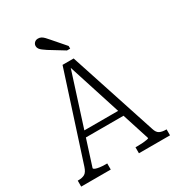

<svg xmlns="http://www.w3.org/2000/svg" viewBox="-216 -1067 1101 1198"><g transform="rotate(-30 334.0 -467.5)"><path d="M184 -294H471L480 -251H175ZM320 -699 333 -690 133 -64Q133 -58 144.5 -53.5Q156 -49 174.5 -46.5Q193 -44 215 -44H227V0H14V-43H19Q47 -43 64.5 -53Q82 -63 93 -97L293 -716H373L578 -90Q587 -60 605 -51.5Q623 -43 649 -43H654V0H430V-43H443Q466 -43 484.5 -44.5Q503 -46 515 -48.5Q527 -51 527 -54ZM306 -890Q295 -903 285 -913.5Q275 -924 265 -929.5Q255 -935 242 -935Q226 -935 216 -925Q206 -915 206 -901Q206 -890 212.5 -880.5Q219 -871 230.5 -863Q242 -855 256 -845L362 -780H385V-799Z"/></g></svg>

Font: Roboto Serif SemiCondensed ExtraLight
Style: Regular
Weight: 250
Width: 4
Designer: Greg Gazdowicz
Foundry: Commercial Type
Version: Version 1.007